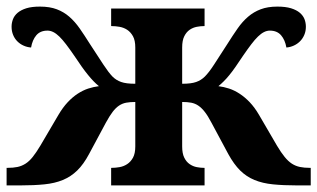

<svg xmlns="http://www.w3.org/2000/svg" viewBox="-20 -562 962 582"><path d="M316.9 -53.2H318.8Q330.1 -53.2 342.5 -55.4Q355 -57.6 365.5 -64.5Q376 -71.3 383.1 -84Q390.1 -96.7 390.1 -118.2V-252.9Q374.5 -252.9 362.5 -250.7Q350.6 -248.5 340.6 -241.7Q330.6 -234.9 321.3 -222.7Q312 -210.4 300.8 -189.9L250 -95.2Q233.4 -64 214.1 -45.2Q194.8 -26.4 170.4 -16.4Q146 -6.3 114.5 -3.2Q83 0 42 0H0V-53.2H2.9Q20 -53.2 33 -55.9Q45.9 -58.6 57.4 -65.9Q68.8 -73.2 79.3 -86.4Q89.8 -99.6 102.1 -120.1L157.2 -213.9Q170.4 -236.3 185.1 -252Q199.7 -267.6 215.3 -277.8Q231 -288.1 247.3 -293.5Q263.7 -298.8 279.8 -300.8Q271.5 -307.6 263.7 -315.7Q255.9 -323.7 247.1 -334.5Q238.3 -345.2 228 -359.6Q217.8 -374 205.1 -393.1Q191.4 -413.1 180.4 -427.5Q169.4 -441.9 159.9 -451.2Q150.4 -460.4 141.6 -464.8Q132.8 -469.2 124 -469.2Q102.1 -469.2 90.1 -455.1Q78.1 -440.9 74.2 -418Q62 -418.9 51.3 -423.8Q40.5 -428.7 32.5 -436.8Q24.4 -444.8 19.8 -456.1Q15.1 -467.3 15.1 -481Q15.1 -492.7 19.3 -503.7Q23.4 -514.6 33.4 -523.2Q43.5 -531.7 59.8 -536.9Q76.2 -542 101.1 -542Q130.9 -542 152.1 -533.9Q173.3 -525.9 190.2 -511.2Q207 -496.6 221.7 -475.6Q236.3 -454.6 252.9 -428.2Q277.8 -389.6 293.5 -366Q309.1 -342.3 320.8 -330.1Q332 -318.8 347.2 -313.5Q362.3 -308.1 390.1 -308.1V-418Q390.1 -439.5 383.1 -452.1Q376 -464.8 365.5 -471.7Q355 -478.5 342.5 -480.7Q330.1 -482.9 318.8 -482.9H316.9V-536.1H600.1V-482.9H598.1Q587.9 -482.9 576.4 -480.7Q564.9 -478.5 554.9 -471.7Q544.9 -464.8 538.6 -452.1Q532.2 -439.5 532.2 -418V-308.1Q559.6 -308.1 574.7 -313.5Q589.8 -318.8 601.1 -330.1Q613.3 -342.3 628.7 -366Q644 -389.6 668.9 -428.2Q685.5 -454.6 700.2 -475.6Q714.8 -496.6 731.9 -511.2Q749 -525.9 770.3 -533.9Q791.5 -542 820.8 -542Q845.7 -542 862.3 -536.9Q878.9 -531.7 888.9 -523.2Q898.9 -514.6 903.1 -503.7Q907.2 -492.7 907.2 -481Q907.2 -467.3 902.3 -456.1Q897.5 -444.8 889.4 -436.8Q881.3 -428.7 870.6 -423.8Q859.9 -418.9 848.1 -418Q844.2 -440.9 832 -455.1Q819.8 -469.2 797.9 -469.2Q789.1 -469.2 780.3 -464.8Q771.5 -460.4 762 -451.2Q752.4 -441.9 741.5 -427.5Q730.5 -413.1 716.8 -393.1Q704.1 -374 694.1 -359.6Q684.1 -345.2 675.3 -334.5Q666.5 -323.7 658.4 -315.7Q650.4 -307.6 642.1 -300.8Q658.2 -298.8 674.6 -293.5Q690.9 -288.1 706.5 -277.8Q722.2 -267.6 737.1 -252Q752 -236.3 765.1 -213.9L819.8 -120.1Q832 -99.6 842.8 -86.4Q853.5 -73.2 864.7 -65.9Q876 -58.6 889.2 -55.9Q902.3 -53.2 918.9 -53.2H921.9V0H879.9Q838.9 0 807.4 -3.2Q775.9 -6.3 751.5 -16.4Q727.1 -26.4 708 -45.2Q689 -64 671.9 -95.2L621.1 -189.9Q610.4 -210.4 600.8 -222.7Q591.3 -234.9 581.3 -241.7Q571.3 -248.5 559.6 -250.7Q547.9 -252.9 532.2 -252.9V-118.2Q532.2 -96.7 538.6 -84Q544.9 -71.3 554.9 -64.5Q564.9 -57.6 576.4 -55.4Q587.9 -53.2 598.1 -53.2H600.1V0H316.9Z"/></svg>

Font: Droid Serif
Style: Bold
Weight: 700
Designer: Monotype Design team
Foundry: Monotype Imaging Inc.
Version: Version 1.03